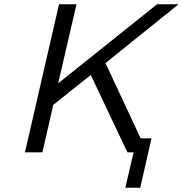

<svg xmlns="http://www.w3.org/2000/svg" viewBox="-20 -715 858 901"><path d="M97 0 257 -695H339L253 -324L717 -695H818L475 -419L640 -66H691L638 166H568L607 0H578L406 -363L230 -223L179 0Z"/></svg>

Font: Coval
Style: Light Italic
Weight: 300
Foundry: Context Ltd
Version: Version 001.000